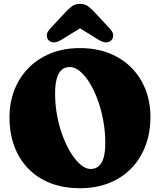

<svg xmlns="http://www.w3.org/2000/svg" viewBox="-20 -974 844 1014"><path d="M402.5 -720Q488 -720 556.8 -692.8Q625.5 -665.5 674 -616.5Q722.5 -567.5 748.5 -501Q774.5 -434.5 774.5 -356Q774.5 -274 748.8 -205.2Q723 -136.5 674.5 -86Q626 -35.5 557.2 -7.8Q488.5 20 402.5 20Q315 20 246 -7Q177 -34 128.8 -84Q80.5 -134 55.2 -202.8Q30 -271.5 30 -355Q30 -430 55 -496Q80 -562 128 -612.2Q176 -662.5 245.2 -691.2Q314.5 -720 402.5 -720ZM536 -220Q536 -280 525.2 -338Q514.5 -396 495.8 -447Q477 -498 453 -536.8Q429 -575.5 402 -597.8Q375 -620 348.5 -620Q322 -620 304.8 -604.2Q287.5 -588.5 279.2 -557.2Q271 -526 271 -480Q271 -418.5 282.2 -360Q293.5 -301.5 313 -251Q332.5 -200.5 356.8 -162.5Q381 -124.5 407.2 -103Q433.5 -81.5 458 -81.5Q482.5 -81.5 500 -95.2Q517.5 -109 526.8 -139.5Q536 -170 536 -220ZM450.5 -854H354.5L500.5 -764Q542.5 -738 567 -760.5Q576.5 -769 577.8 -785.5Q579 -802 562.5 -820L486.5 -902Q465 -925 447.5 -939.2Q430 -953.5 402.5 -953.5Q375 -953.5 357.5 -939.2Q340 -925 318.5 -902L242.5 -820Q226 -802 227.2 -785.5Q228.5 -769 238 -760.5Q262.5 -738 304.5 -764Z"/></svg>

Font: Fraunces SuperSoft
Style: Regular
Weight: 900
Version: Version 1.000;[b76b70a41]